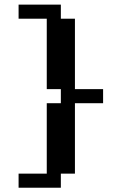

<svg xmlns="http://www.w3.org/2000/svg" viewBox="-20 -708 540 852"><path d="M62.5 -687.5H250V-625H312.5V-312.5H437.5V-250H312.5V62.5H250V125H62.5V62.5H187.5V-250H250V-312.5H187.5V-625H62.5Z"/></svg>

Font: NeoDunggeunmo
Style: Regular
Weight: 400
Monospace: yes
Version: Version 1.600